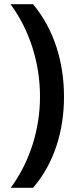

<svg xmlns="http://www.w3.org/2000/svg" viewBox="-20 -734 364 912"><path d="M284 -274C284 -437 238 -593 137 -714H30C122 -589 170 -433 170 -275C170 -120 122 34 31 158H137C238 41 284 -113 284 -274Z"/></svg>

Font: Noto Sans Ol Chiki SemiBold
Style: Regular
Weight: 600
Designer: Monotype Design Team, Lewis McGuffie
Foundry: Monotype Imaging Inc.
Version: Version 2.003